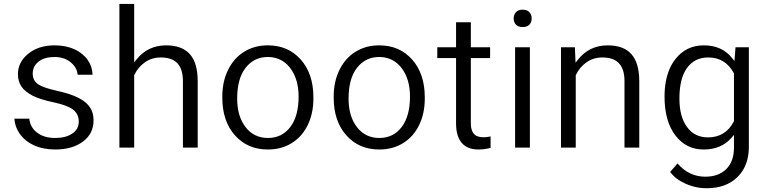

<svg xmlns="http://www.w3.org/2000/svg" viewBox="-20 -763 3929 983"><path d="M383.3 -140.1Q383.3 -160.2 375.5 -176Q367.7 -191.9 352.5 -203.1Q323.7 -224.1 253.9 -239.3Q186 -253.4 146.5 -273.4Q127.4 -283.7 113 -295.2Q98.6 -306.6 89.8 -319.8Q71.8 -346.7 71.8 -383.3Q71.8 -444.8 124 -487.3Q176.8 -530.8 259.8 -530.8Q289.1 -530.8 314.5 -525.6Q339.8 -520.5 361.3 -510.7Q382.8 -501 400.9 -485.8Q418 -472.2 429.4 -455.6Q440.9 -439 447 -420.4Q453.1 -401.9 454.1 -380.4H377.4Q374.5 -416.5 343.8 -442.4Q310.5 -471.2 259.8 -471.2Q208 -471.2 178.2 -448.2Q147.5 -424.3 147.5 -386.2Q147.5 -368.2 154.8 -354Q162.1 -339.8 176.8 -330.6Q190.4 -321.8 214.1 -313.7Q237.8 -305.7 272.5 -297.9Q339.4 -283.2 380.4 -262.7Q388.7 -258.3 396 -253.9Q403.3 -249.5 409.7 -244.9Q416 -240.2 421.4 -235.4Q426.8 -230.5 431.4 -225.1Q436 -219.7 439.9 -214.4Q449.7 -200.7 454.3 -183.8Q459 -167 459 -146.5Q459 -79.1 405.3 -38.6Q350.6 2.4 262.7 2.4Q200.7 2.4 153.3 -19.5Q106.4 -41 80.1 -79.6Q67.9 -97.2 61.3 -116.2Q54.7 -135.3 53.7 -155.3H129.9Q134.8 -111.3 168.5 -85Q204.6 -56.6 262.7 -56.6Q289.1 -56.6 310.8 -62Q332.5 -67.4 349.1 -78.6Q383.3 -101.6 383.3 -140.1Z M680.2 -460Q737.8 -530.8 830.6 -530.8Q911.6 -530.8 951.7 -486.1Q991.7 -441.4 992.2 -349.1V-7.3H916.5V-349.6Q916 -409.7 888.2 -439Q860.4 -468.8 803.2 -468.8Q756.8 -468.8 721.7 -443.8Q687 -419.4 668 -379.9L667 -377.9V-376.5V-7.3H591.3V-742.7H667V-464.4V-443.8Z M1118.2 -269Q1118.2 -307.1 1125.5 -341.1Q1132.8 -375 1147.7 -405.3Q1162.6 -435.5 1183.1 -458.7Q1203.6 -481.9 1230 -498Q1282.7 -530.8 1350.6 -530.8Q1403.3 -530.8 1445.3 -512.7Q1487.3 -494.6 1519.5 -458.5Q1584.5 -385.7 1584.5 -264.6V-258.3Q1584.5 -182.6 1555.7 -123Q1526.9 -63.5 1473.9 -30.5Q1420.9 2.4 1351.6 2.4Q1247.6 2.4 1183.1 -69.8Q1118.2 -142.6 1118.2 -262.7ZM1194.3 -258.3Q1194.3 -168 1236.8 -112.8Q1257.8 -85 1286.9 -70.8Q1315.9 -56.6 1351.6 -56.6Q1423.8 -56.6 1466.8 -113.3Q1508.8 -169.4 1508.8 -269Q1508.8 -291 1506.1 -311.3Q1503.4 -331.5 1498 -349.9Q1492.7 -368.2 1484.6 -384.3Q1476.6 -400.4 1465.8 -414.6Q1451.7 -433.1 1433.8 -445.8Q1416 -458.5 1395.3 -464.8Q1374.5 -471.2 1350.6 -471.2Q1280.3 -471.2 1236.8 -415Q1194.3 -359.9 1194.3 -258.3Z M1688.5 -269Q1688.5 -307.1 1695.8 -341.1Q1703.1 -375 1718 -405.3Q1732.9 -435.5 1753.4 -458.7Q1773.9 -481.9 1800.3 -498Q1853 -530.8 1920.9 -530.8Q1973.6 -530.8 2015.6 -512.7Q2057.6 -494.6 2089.8 -458.5Q2154.8 -385.7 2154.8 -264.6V-258.3Q2154.8 -182.6 2126 -123Q2097.2 -63.5 2044.2 -30.5Q1991.2 2.4 1921.9 2.4Q1817.9 2.4 1753.4 -69.8Q1688.5 -142.6 1688.5 -262.7ZM1764.6 -258.3Q1764.6 -168 1807.1 -112.8Q1828.1 -85 1857.2 -70.8Q1886.2 -56.6 1921.9 -56.6Q1994.1 -56.6 2037.1 -113.3Q2079.1 -169.4 2079.1 -269Q2079.1 -291 2076.4 -311.3Q2073.7 -331.5 2068.4 -349.9Q2063 -368.2 2054.9 -384.3Q2046.9 -400.4 2036.1 -414.6Q2022 -433.1 2004.2 -445.8Q1986.3 -458.5 1965.6 -464.8Q1944.8 -471.2 1920.9 -471.2Q1850.6 -471.2 1807.1 -415Q1764.6 -359.9 1764.6 -258.3Z M2390.6 -648.9V-528.3V-521H2397.9H2489.3V-465.8H2397.9H2390.6V-458.5V-130.9Q2390.6 -96.7 2405.3 -78.6Q2420.9 -60.1 2456.1 -60.1Q2469.7 -60.1 2491.7 -64.5V-5.9Q2459.5 2.4 2429.7 2.4Q2372.6 2.4 2343.8 -31.7Q2314.9 -65.9 2314.9 -130.9V-458.5V-465.8H2307.6H2218.8V-521H2307.6H2314.9V-528.3V-648.9Z M2692.9 -7.3H2617.2V-521H2692.9ZM2609.9 -668.5Q2609.9 -673.3 2610.6 -677.7Q2611.3 -682.1 2612.8 -686.3Q2614.3 -690.4 2616.5 -693.8Q2618.7 -697.3 2621.6 -700.7Q2627 -707 2635.5 -710.2Q2644 -713.4 2655.8 -713.4Q2678.7 -713.4 2690.4 -700.7Q2702.1 -687.5 2702.1 -668.5Q2702.1 -649.4 2690.4 -636.7Q2678.7 -624.5 2655.8 -624.5Q2644 -624.5 2635.5 -627.7Q2627 -630.9 2621.6 -636.7Q2615.7 -643.1 2612.8 -650.9Q2609.9 -658.7 2609.9 -668.5Z M2923.3 -521 2925.8 -461.4 2926.8 -441.9 2939 -457.5Q2997.1 -530.8 3091.3 -530.8Q3172.4 -530.8 3212.4 -486.1Q3252.4 -441.4 3252.9 -349.1V-7.3H3177.2V-349.6Q3176.8 -409.7 3148.9 -439Q3121.1 -468.8 3064 -468.8Q3017.6 -468.8 2982.4 -443.8Q2947.8 -419.4 2928.7 -379.9L2927.7 -377.9V-376.5V-7.3H2852.1V-521Z M3382.3 -268.6Q3382.3 -309.1 3388.7 -344Q3395 -378.9 3407.2 -408Q3419.4 -437 3438 -460.4Q3492.7 -530.8 3583.5 -530.8Q3630.4 -530.8 3666.5 -514.4Q3702.6 -498 3728.5 -465.3L3740.2 -450.7L3741.7 -469.2L3745.6 -521H3814V-12.7Q3814 20.5 3807.4 49.1Q3800.8 77.6 3787.8 101.1Q3774.9 124.5 3755.4 143.6Q3726.1 172.4 3686.8 186.5Q3647.5 200.7 3597.2 200.7Q3589.4 200.7 3581.3 200.2Q3573.2 199.7 3565.4 198.7Q3557.6 197.8 3549.8 196.3Q3542 194.8 3534.4 192.9Q3526.9 190.9 3519 188.5Q3511.2 186 3503.7 183.1Q3496.1 180.2 3488.3 176.8Q3438.5 154.8 3411.1 117.2L3448.7 73.7Q3507.3 141.6 3590.8 141.6Q3659.7 141.6 3698.7 102.3Q3737.8 63 3737.8 -7.3V-52.7V-72.3L3725.1 -57.6Q3672.9 2.4 3582.5 2.4Q3493.2 2.4 3438 -69.3Q3382.3 -142.1 3382.3 -268.6ZM3458.5 -258.3Q3458.5 -166.5 3496.6 -113.8Q3535.2 -59.6 3605 -59.6Q3649.4 -59.6 3682.9 -80.1Q3716.3 -100.6 3736.8 -141.1L3737.8 -142.6V-144.5V-385.7V-387.7L3736.8 -389.2Q3693.4 -468.8 3606 -468.8Q3536.1 -468.8 3497.1 -414.6Q3458.5 -361.3 3458.5 -258.3Z"/></svg>

Font: Vazir Light FD-UI
Style: Light-FD-UI
Weight: 300
Designer: Saber Rastikerdar
Foundry: Saber Rastikerdar
Version: Version 30.1.0